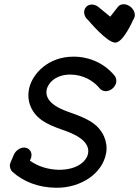

<svg xmlns="http://www.w3.org/2000/svg" viewBox="-20 -876 648 895"><path d="M407.5 -854.9C418.2 -854.9 429.6 -850.8 439.6 -842.8L493.8 -798.2L529.4 -843.7C536 -852.2 545.8 -856.3 556.4 -856.3C580.4 -856.3 603.9 -835.7 607.8 -813.6C609.7 -802.9 607.5 -792.2 600.9 -783.7C600.9 -783.7 554.9 -677.3 517.4 -677.3C478.1 -677.3 391.9 -781.3 391.2 -781.9C381 -790.2 374.8 -801 372.8 -812C368.6 -835.8 385.8 -854.9 407.5 -854.9ZM116.4 -466.4C115.8 -462.7 114.9 -459.9 114.4 -456.6C109.9 -431.4 112.5 -408.2 119.7 -387.3C143.4 -321.9 199.6 -296.2 268.5 -271.8C302.8 -259.9 402.4 -227.5 390.7 -160.9C385.3 -130.4 347.9 -84.5 254.5 -84.5C204.7 -85.5 157.2 -100 119.3 -127.3C120.2 -129.2 125 -138.7 126.3 -146.4C130.3 -169.1 114.6 -188.2 91.9 -188.2C73.7 -188.2 53 -173.6 45.4 -156.4L30 -120.9C28.6 -118.2 26.8 -112.7 26.3 -110C24.4 -99.1 28.9 -83.6 36.7 -76.4C89.1 -28.2 160.8 -1.8 238.9 -0.9C241.6 -0.9 243.5 -0.8 245.8 -0.8C355.5 -0.8 457.6 -65.4 474.7 -162.3C479.7 -190.7 475 -216.4 465.4 -239.1C437.1 -303.6 375.3 -327.3 308.8 -350.9C282.1 -360.6 185.6 -390.6 197.3 -456.7C202.3 -485.4 236.1 -528.4 307.8 -528.4C367.2 -528.4 417.1 -498.7 445 -463.6C450.1 -456.4 462.8 -450.9 472.8 -450.9C495.5 -450.9 517.9 -470 521.9 -492.7C523.6 -501.8 520.5 -515.5 515.3 -521.8C456 -595.5 372.2 -611.8 329.3 -611.8C326.6 -611.8 324.5 -611.9 322.1 -611.9C204.8 -611.9 132.5 -532.8 116.4 -466.4Z"/></svg>

Font: TudorRose
Style: Oblique
Weight: 500
Italic angle: 10°
Version: Version 001.000